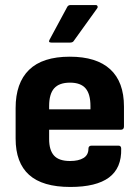

<svg xmlns="http://www.w3.org/2000/svg" viewBox="-20 -731 554 762"><path d="M259 11Q149 11 95.5 -37Q42 -85 42 -181V-302Q42 -402 95.5 -454Q149 -506 257 -506Q363 -506 417.5 -456Q472 -406 472 -308V-229Q472 -216 459 -216H175V-179Q175 -135 194.5 -113.5Q214 -92 258 -92Q292 -92 311.5 -104Q331 -116 331 -141Q331 -153 344 -153H450Q461 -153 461 -141Q463 -64 412.5 -26.5Q362 11 259 11ZM175 -297H339V-310Q339 -358 319.5 -380.5Q300 -403 258 -403Q215 -403 195 -380.5Q175 -358 175 -310ZM184 -562Q170 -562 177 -574L246 -702Q250 -711 260 -711H360Q365 -711 367 -706.5Q369 -702 365 -697L273 -569Q269 -562 258 -562Z"/></svg>

Font: Sofia Sans Semi Condensed ExtraBold
Style: Regular
Weight: 800
Designer: Botio Nikoltchev, Ani Petrova
Foundry: lettersoup
Version: Version 4.100